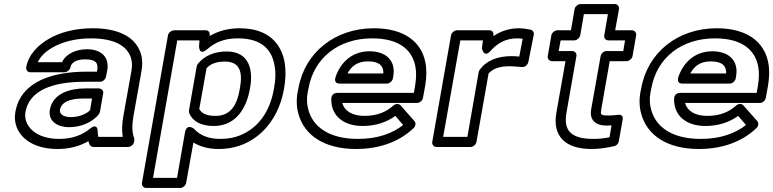

<svg xmlns="http://www.w3.org/2000/svg" viewBox="-20 -703 3830 951"><path d="M591 -128C584 -89 583 -55 588 -25H467C465 -33 464 -41 464 -51C464 -51 466 -98 425 -65C391 -37 342 -15 274 -15C183 -15 130 -52 111 -98C105 -114 103 -130 106 -148C125 -255 239 -298 400 -298H476C491 -298 503 -312 505 -323L511 -353C523 -418 484 -459 411 -459C361 -459 309 -440 287 -395H167C181 -425 208 -449 239 -467C285 -494 351 -513 430 -513C543 -513 606 -478 627 -421C634 -402 636 -379 631 -352ZM443 25H615C626 25 641 15 644 0L645 -8C646 -12 645 -16 644 -20C634 -48 633 -81 641 -128L681 -352C687 -386 685 -418 675 -445C646 -524 561 -563 439 -563C352 -563 276 -543 219 -509C172 -481 121 -435 110 -370C108 -359 115 -345 130 -345H299C310 -345 326 -355 329 -370C333 -391 354 -409 402 -409C456 -409 468 -390 461 -353L460 -348H409C249 -348 83 -304 56 -148C51 -121 54 -95 63 -72C89 -7 161 35 265 35C326 35 377 20 418 -4C421 9 426 25 443 25ZM227 -159C217 -101 268 -73 321 -73C382 -73 436 -97 468 -135C471 -139 474 -145 475 -149L491 -240C494 -255 481 -265 470 -265H401C328 -265 241 -241 227 -159ZM277 -159C283 -194 320 -215 392 -215H436L426 -157C408 -139 374 -123 330 -123C289 -123 274 -142 277 -159Z M1006 -459C1043 -491 1087 -513 1158 -513C1281 -513 1329 -453 1341 -372C1346 -342 1345 -308 1338 -270L1336 -259C1316 -148 1258 -69 1170 -33C1141 -21 1109 -15 1072 -15C1006 -15 968 -36 941 -65C941 -65 905 -95 896 -46L857 178H738L858 -503H968L966 -474C966 -474 965 -424 1006 -459ZM999 -553H842C831 -553 815 -543 812 -528L683 203C681 214 689 228 704 228H873C884 228 899 218 902 203L938 3C969 22 1010 35 1063 35C1241 35 1357 -97 1386 -259L1388 -270C1395 -312 1396 -351 1391 -387C1376 -485 1311 -563 1167 -563C1108 -563 1061 -549 1019 -525C1020 -539 1016 -553 999 -553ZM1039 -79C1154 -79 1202 -176 1217 -259L1219 -270C1234 -353 1217 -448 1103 -448C1040 -448 992 -426 960 -387C957 -383 955 -377 954 -373L916 -156C915 -151 916 -146 917 -143C934 -102 975 -79 1039 -79ZM1048 -129C1000 -129 978 -143 967 -163L1003 -365C1021 -384 1046 -398 1094 -398C1169 -398 1182 -345 1169 -270L1167 -259C1154 -183 1122 -129 1048 -129Z M1823 -513C1957 -513 2021 -456 2037 -376C2043 -347 2042 -315 2036 -278L2030 -243H1650C1640 -243 1622 -237 1621 -215C1618 -132 1679 -79 1776 -79C1841 -79 1896 -98 1938 -129L1977 -84C1925 -43 1852 -15 1753 -15C1608 -15 1531 -76 1508 -157C1500 -185 1498 -214 1504 -246L1508 -265C1535 -418 1659 -513 1823 -513ZM1675 -193H2046C2057 -193 2072 -203 2075 -218L2086 -278C2093 -320 2094 -359 2087 -394C2067 -496 1982 -563 1832 -563C1639 -563 1489 -443 1458 -265L1454 -246C1447 -207 1449 -170 1459 -136C1488 -34 1585 35 1744 35C1867 35 1964 -6 2029 -69C2039 -78 2041 -94 2033 -103L1964 -181C1955 -191 1939 -190 1928 -180C1895 -150 1850 -129 1785 -129C1724 -129 1686 -154 1675 -193ZM1928 -326C1941 -402 1893 -449 1810 -449C1717 -449 1662 -385 1641 -318C1638 -308 1638 -289 1661 -289H1896C1911 -289 1924 -303 1926 -314ZM1879 -339H1701C1720 -374 1749 -399 1802 -399C1860 -399 1880 -376 1879 -339Z M2542 -513C2549 -513 2561 -512 2569 -511L2552 -423C2538 -424 2528 -425 2516 -425C2446 -425 2392 -405 2357 -359C2354 -355 2352 -349 2351 -346L2295 -25H2175L2260 -503H2372L2367 -464C2367 -464 2376 -413 2410 -451C2441 -486 2481 -513 2542 -513ZM2404 -553H2244C2233 -553 2217 -543 2214 -528L2121 0C2119 11 2127 25 2142 25H2311C2322 25 2337 15 2340 0L2400 -339C2420 -361 2449 -375 2507 -375C2523 -375 2549 -372 2566 -371C2582 -370 2594 -383 2597 -396L2624 -532C2626 -542 2620 -553 2608 -556C2594 -559 2570 -563 2551 -563C2501 -563 2459 -548 2424 -524C2426 -539 2421 -553 2404 -553Z M2919 -15C2806 -15 2770 -58 2786 -146L2835 -425C2838 -440 2826 -450 2815 -450H2747L2757 -503H2824C2839 -503 2852 -517 2854 -528L2872 -633H2991L2973 -528C2970 -513 2982 -503 2993 -503H3076L3067 -450H2984C2969 -450 2957 -436 2955 -425L2908 -161C2899 -108 2930 -81 2984 -81C2993 -81 3001 -82 3009 -82L2999 -23C2973 -18 2950 -15 2919 -15ZM2910 35C2954 35 2989 28 3022 21C3033 19 3043 9 3045 -3L3064 -110C3069 -138 3045 -135 3038 -134C3026 -132 3010 -131 2992 -131C2954 -131 2954 -136 2958 -161L3000 -400H3083C3094 -400 3110 -410 3113 -425L3131 -528C3133 -539 3125 -553 3110 -553H3027L3046 -658C3048 -669 3040 -683 3025 -683H2856C2845 -683 2829 -673 2826 -658L2808 -553H2741C2730 -553 2714 -543 2711 -528L2693 -425C2691 -414 2699 -400 2714 -400H2781L2736 -146C2715 -29 2779 35 2910 35Z M3521 -513C3655 -513 3719 -456 3735 -376C3741 -347 3740 -315 3734 -278L3728 -243H3348C3338 -243 3320 -237 3319 -215C3316 -132 3377 -79 3474 -79C3539 -79 3594 -98 3636 -129L3675 -84C3623 -43 3550 -15 3451 -15C3306 -15 3229 -76 3206 -157C3198 -185 3196 -214 3202 -246L3206 -265C3233 -418 3357 -513 3521 -513ZM3373 -193H3744C3755 -193 3770 -203 3773 -218L3784 -278C3791 -320 3792 -359 3785 -394C3765 -496 3680 -563 3530 -563C3337 -563 3187 -443 3156 -265L3152 -246C3145 -207 3147 -170 3157 -136C3186 -34 3283 35 3442 35C3565 35 3662 -6 3727 -69C3737 -78 3739 -94 3731 -103L3662 -181C3653 -191 3637 -190 3626 -180C3593 -150 3548 -129 3483 -129C3422 -129 3384 -154 3373 -193ZM3626 -326C3639 -402 3591 -449 3508 -449C3415 -449 3360 -385 3339 -318C3336 -308 3336 -289 3359 -289H3594C3609 -289 3622 -303 3624 -314ZM3577 -339H3399C3418 -374 3447 -399 3500 -399C3558 -399 3578 -376 3577 -339Z"/></svg>

Font: Asimov
Style: XWidOuIt
Weight: 500
Designer: Google
Version: Version 2.000980; 2014